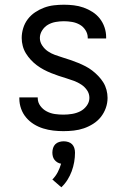

<svg xmlns="http://www.w3.org/2000/svg" viewBox="-20 -548 540 814"><path d="M249 8Q227 8 205.5 5.5Q184 3 163 -3.5Q142 -10 123.5 -21.5Q105 -33 91 -49.5Q77 -66 69.5 -87Q62 -108 62 -130V-135H140V-132Q140 -114 151 -99Q162 -84 178.5 -75.5Q195 -67 213 -64.5Q231 -62 249 -62Q267 -62 285.5 -65Q304 -68 320 -76Q336 -84 347.5 -99.5Q359 -115 359 -133Q359 -151 349 -165.5Q339 -180 324.5 -189.5Q310 -199 294 -205Q278 -211 261.5 -216Q245 -221 228.5 -226.5Q212 -232 196 -238.5Q180 -245 165 -253Q150 -261 136 -271.5Q122 -282 110.5 -294.5Q99 -307 90 -321.5Q81 -336 76.5 -353Q72 -370 72 -387Q72 -408 78.5 -429Q85 -450 98 -467Q111 -484 129 -496Q147 -508 167 -515.5Q187 -523 208.5 -525.5Q230 -528 251 -528Q272 -528 293 -525.5Q314 -523 334 -516Q354 -509 372 -497.5Q390 -486 403 -469.5Q416 -453 423 -432.5Q430 -412 430 -391V-385H352V-388Q352 -405 342.5 -420Q333 -435 318 -443.5Q303 -452 285.5 -455Q268 -458 251 -458Q234 -458 216.5 -455Q199 -452 184 -443.5Q169 -435 159 -419.5Q149 -404 149 -387Q149 -370 159 -355Q169 -340 183 -330.5Q197 -321 213.5 -315Q230 -309 246.5 -304Q263 -299 279 -293.5Q295 -288 311 -281.5Q327 -275 342.5 -267Q358 -259 371.5 -248.5Q385 -238 397 -225.5Q409 -213 418 -198.5Q427 -184 431.5 -167Q436 -150 436 -133Q436 -111 428.5 -90Q421 -69 407.5 -52Q394 -35 375 -23Q356 -11 335.5 -4Q315 3 293 5.5Q271 8 249 8ZM240 246 202 213Q216 199 225 181.5Q234 164 239 146Q231 145 223.5 140.5Q216 136 211 129.5Q206 123 204 115Q202 107 202 99Q202 89 205 79.5Q208 70 214.5 63.5Q221 57 230.5 54Q240 51 250 51Q260 51 269.5 54Q279 57 285.5 63.5Q292 70 295 79.5Q298 89 298 99Q298 119 294.5 139Q291 159 284 178Q277 197 266 214.5Q255 232 240 246Z"/></svg>

Font: Huly
Style: Regular
Weight: 400
Designer: Belleve Invis
Foundry: Belleve Invis
Version: Version 33.2.5; ttfautohint (v1.8.4)